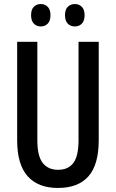

<svg xmlns="http://www.w3.org/2000/svg" viewBox="-20 -921 574 951"><path d="M469 -227Q469 -105 418 -47.5Q367 10 267 10Q169 10 117 -48Q65 -106 65 -226V-714H165V-226Q165 -148 191.5 -114Q218 -80 268 -80Q318 -80 343.5 -114Q369 -148 369 -227V-714H469ZM134 -846Q134 -874 147.5 -887.5Q161 -901 182 -901Q203 -901 216.5 -887Q230 -873 230 -846Q230 -818 216.5 -804Q203 -790 182 -790Q161 -790 147.5 -804Q134 -818 134 -846ZM302 -846Q302 -874 316 -887.5Q330 -901 351 -901Q372 -901 385.5 -887Q399 -873 399 -846Q399 -818 385.5 -804Q372 -790 351 -790Q329 -790 315.5 -804Q302 -818 302 -846Z"/></svg>

Font: Noto Sans Ethiopic ExtraCondensed Medium
Style: Regular
Weight: 500
Width: 2
Designer: Monotype Design Team
Foundry: Monotype Imaging Inc.
Version: Version 2.102; ttfautohint (v1.8.4.7-5d5b)